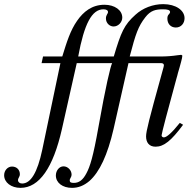

<svg xmlns="http://www.w3.org/2000/svg" viewBox="-167 -701 931 928"><path d="M211 -428C240 -586 277 -656 333 -656C347 -656 355 -651 355 -643C355 -634 345 -629 345 -612C345 -588 364 -573 382 -573C405 -573 424 -594 424 -616C424 -652 387 -678 338 -678C277 -678 236 -644 206 -601C173 -554 156 -499 134 -428H41L34 -396H125L37 24C14 132 -18 186 -60 186C-72 186 -80 179 -80 170C-80 159 -71 154 -71 141C-71 120 -86 104 -109 104C-130 104 -147 123 -147 146C-147 181 -113 207 -68 207C23 207 90 109 132 -76L204 -396H375C367 -381 344 -285 309 -88C283 59 268 104 251 136C234 169 215 183 190 183C175 183 170 180 170 170C170 167 171 164 174 159C178 152 179 148 179 143C179 122 161 103 140 103C119 103 103 124 103 147C103 183 136 207 181 207C212 207 239 196 265 174C314 131 353 48 382 -78L454 -396H609C620 -396 625 -393 625 -386C625 -382 625 -380 613 -338C554 -125 539 -66 539 -42C539 -13 553 8 585 8C625 8 661 -21 718 -98L702 -107C663 -58 638 -37 625 -37C619 -37 614 -41 614 -47C614 -55 646 -176 686 -322C691 -340 689 -331 693 -348C698 -366 704 -384 708 -401L709 -405C712 -416 714 -425 714 -430V-433L709 -436C705 -436 701 -435 691 -434C664 -430 637 -428 610 -428H460C489 -539 501 -573 535 -617C561 -651 586 -656 621 -656C642 -656 655 -653 655 -643C655 -640 654 -638 651 -634C644 -627 642 -622 642 -611C642 -586 658 -568 683 -568C708 -568 725 -588 725 -613C725 -651 683 -681 622 -681C572 -681 523 -662 488 -630C433 -581 418 -546 383 -428Z"/></svg>

Font: STIXGeneral
Style: Italic
Weight: 400
Italic angle: -16.33°
Designer: MicroPress Inc., with final additions and corrections provided by Coen Hoffman, Elsevier (retired)
Version: Version 1.1.0